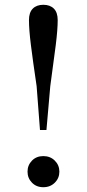

<svg xmlns="http://www.w3.org/2000/svg" viewBox="-20 -769 362 802"><path d="M161 13Q132 13 113.5 -6Q95 -25 95 -52Q95 -79 113.5 -98Q132 -117 161 -117Q190 -117 209 -98Q228 -79 228 -52Q228 -25 209 -6Q190 13 161 13ZM161 -749Q189 -749 205 -733Q221 -717 221 -685Q221 -646 213 -581.5Q205 -517 190 -409L174 -226H147L133 -409Q117 -517 109 -581.5Q101 -646 101 -685Q101 -717 117 -733Q133 -749 161 -749Z"/></svg>

Font: Noto Serif TC ExtraLight Medium
Style: Regular
Weight: 500
Version: Version 2.002-H1;hotconv 1.1.0;makeotfexe 2.6.0